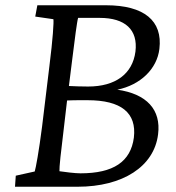

<svg xmlns="http://www.w3.org/2000/svg" viewBox="-20 -710 670 730"><path d="M112 -58 40 -42 37 0H275C447 0 566 -77 581 -199C593 -293 538 -353 426 -369C514 -387 577 -448 586 -524C599 -631 528 -690 383 -690H122L114 -647L183 -637C185 -627 181 -563 168 -460L140 -229C128 -135 116 -70 112 -58ZM206 -59C205 -72 212 -137 221 -208L235 -328C249 -329 269 -329 313 -329C441 -329 500 -281 489 -187C477 -95 411 -51 286 -51C266 -51 225 -56 206 -59ZM242 -383 255 -487C264 -560 273 -630 277 -642H359C456 -642 505 -597 495 -514C484 -429 419 -381 315 -381C287 -381 266 -382 242 -383Z"/></svg>

Font: TPK Tissa Web
Style: Italic
Weight: 400
Italic angle: -7°
Designer: Jacques Le Bailly, Suppakit Chalermlarp | Katatrad Co.,Ltd.
Foundry: Jacques Le Bailly, Cadson Demak Co.,Ltd.
Version: Version 5.000;Glyphs 3.1.2 (3151)